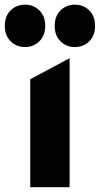

<svg xmlns="http://www.w3.org/2000/svg" viewBox="-58 -780 416 800"><path d="M68.1 0V-450L232.1 -537.5V0ZM46.6 -584Q10.2 -584 -13.8 -608.1Q-37.9 -632.1 -37.9 -672.2Q-37.9 -712.8 -13.8 -736.6Q10.2 -760.5 46.6 -760.5Q81.9 -760.5 106.1 -736.6Q130.4 -712.8 130.4 -672.2Q130.4 -632.1 106.1 -608.1Q81.9 -584 46.6 -584ZM253.6 -584Q218.4 -584 194.1 -608.1Q169.9 -632.1 169.9 -672.2Q169.9 -712.8 194.1 -736.6Q218.4 -760.5 253.6 -760.5Q290 -760.5 314.1 -736.6Q338.1 -712.8 338.1 -672.2Q338.1 -632.1 314.1 -608.1Q290 -584 253.6 -584Z"/></svg>

Font: Geologica-Sharp
Style: Regular
Weight: 100
Designer: Sindre Bremnes, Frode Helland
Foundry: Monokrom Skriftforlag AS
Version: Version 1.010;gftools[0.9.28]